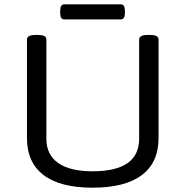

<svg xmlns="http://www.w3.org/2000/svg" viewBox="-20 -864 860 890"><path d="M409 6Q259 6 182 -52.5Q105 -111 105 -224V-680Q105 -691 114.5 -696.5Q124 -702 146 -702H154Q177 -702 186 -696.5Q195 -691 195 -680V-221Q195 -147 249.5 -108.5Q304 -70 409 -70Q625 -70 625 -221V-680Q625 -691 634.5 -696.5Q644 -702 666 -702H674Q697 -702 706 -696.5Q715 -691 715 -680V-224Q715 -111 637.5 -52.5Q560 6 409 6ZM278 -774Q259 -774 259 -804V-814Q259 -844 278 -844H540Q559 -844 559 -814V-804Q559 -774 540 -774Z"/></svg>

Font: Asap Expanded
Style: Regular
Weight: 400
Width: 7
Designer: Pablo Cosgaya
Foundry: Omnibus-Type
Version: Version 3.001; ttfautohint (v1.8.4.7-5d5b)